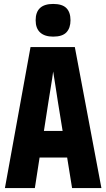

<svg xmlns="http://www.w3.org/2000/svg" viewBox="-20 -955 540 975"><path d="M5 0 135 -716H360L495 0H346L321 -155H181L157 0ZM226 -438 203 -290H298L274 -438Q269 -472 262 -516Q255 -560 250 -592Q246 -560 238.5 -516Q231 -472 226 -438ZM250 -769Q207 -769 184 -790Q161 -811 161 -852Q161 -935 250 -935Q296 -935 317 -914Q338 -893 338 -852Q338 -813 317.5 -791Q297 -769 250 -769Z"/></svg>

Font: Noto Sans Mono ExtraCondensed Black
Style: Regular
Weight: 900
Width: 2
Designer: Monotype Design Team
Foundry: Monotype Imaging Inc.
Version: Version 2.014